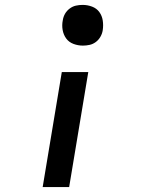

<svg xmlns="http://www.w3.org/2000/svg" viewBox="-20 -548 640 783"><path d="M318 -362Q298 -362 279.5 -369Q261 -376 250 -391Q239 -406 235.5 -425.5Q232 -445 236 -465Q238 -479 245 -491.5Q252 -504 264 -513Q276 -522 289.5 -525Q303 -528 317 -528Q337 -528 355.5 -521Q374 -514 385 -499Q396 -484 399 -464.5Q402 -445 399 -425Q397 -411 389.5 -398Q382 -385 370.5 -376.5Q359 -368 345.5 -365Q332 -362 318 -362ZM154 215 232 -254H340L262 215Z"/></svg>

Font: Iosevka Semibold Extended
Style: Italic
Weight: 600
Width: 7
Italic angle: -9°
Monospace: yes
Designer: Belleve Invis
Foundry: Belleve Invis
Version: Version 32.5.0; ttfautohint (v1.8.4)